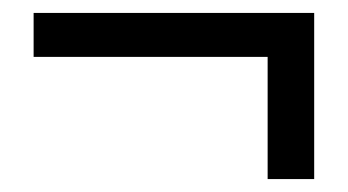

<svg xmlns="http://www.w3.org/2000/svg" viewBox="-20 -443 538 297"><path d="M394 -166V-355H32V-423H466V-166Z"/></svg>

Font: Nunito Sans 10pt Condensed SemiBold
Style: Regular
Weight: 600
Width: 3
Designer: Vernon Adams
Foundry: Vernon Adams
Version: Version 3.101;gftools[0.9.27]